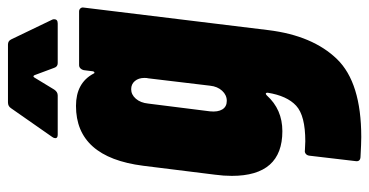

<svg xmlns="http://www.w3.org/2000/svg" viewBox="-248 -492 949 494"><g transform="rotate(-90 227.0 -245.5)"><path d="M306 -517H444Q449 -517 452 -513.5Q455 -510 454 -505L396 -30Q382 84 321.5 146.5Q261 209 121 209Q105 209 69 207Q57 206 59 194L73 75Q74 69 78 66Q82 63 87 64L110 65Q176 65 201.5 41.5Q227 18 235 -32Q235 -36 233 -36.5Q231 -37 228 -34Q192 6 136 6Q21 6 21 -124Q21 -145 24 -167L47 -352Q69 -525 201 -525Q260 -525 284 -480Q285 -477 287 -477.5Q289 -478 290 -481L293 -505Q294 -510 297.5 -513.5Q301 -517 306 -517ZM253 -180 272 -339Q273 -342 273 -349Q273 -364 265 -373.5Q257 -383 244 -383Q230 -383 219.5 -371Q209 -359 207 -339L187 -180Q185 -160 192 -148.5Q199 -137 214 -137Q229 -137 240 -149Q251 -161 253 -180ZM118 -578Q118 -582 121 -586L195 -692Q200 -700 210 -700H359Q368 -700 372 -692L423 -586Q424 -584 424 -581Q424 -572 413 -572H311Q302 -572 299 -581L280 -632Q277 -637 274 -632L243 -581Q237 -572 228 -572H127Q118 -572 118 -578Z"/></g></svg>

Font: Barlow Condensed ExtraBold
Style: Italic
Weight: 800
Width: 3
Italic angle: -7°
Designer: Jeremy Tribby
Foundry: Tribby Type
Version: Version 1.408